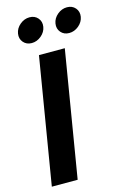

<svg xmlns="http://www.w3.org/2000/svg" viewBox="-140 -1008 702 1071"><g transform="rotate(-15 211.5 -472.5)"><path d="M290.1 -727.5 169.5 0H20.3L140.9 -727.5ZM336.6 -802.7Q306.4 -802.7 288.5 -823.6Q270.7 -844.5 275.5 -873.9Q280.3 -903.4 305.2 -924.2Q330.1 -945 360.4 -945Q390.6 -945 408.5 -924.2Q426.4 -903.4 421.6 -873.9Q416.7 -844.5 391.8 -823.6Q366.8 -802.7 336.6 -802.7ZM120.2 -802.7Q90 -802.7 72.2 -823.6Q54.3 -844.5 59.1 -873.9Q64 -903.4 88.9 -924.2Q113.8 -945 144 -945Q174.3 -945 192.1 -924.2Q210 -903.4 205.2 -873.9Q200.4 -844.5 175.4 -823.6Q150.4 -802.7 120.2 -802.7Z"/></g></svg>

Font: Inter
Style: Italic
Weight: 400
Italic angle: -9.3988°
Designer: Rasmus Andersson
Foundry: rsms
Version: Version 4.001;git-66647c0bb